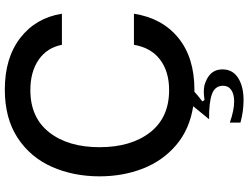

<svg xmlns="http://www.w3.org/2000/svg" viewBox="-137 -678 1031 797"><g transform="rotate(-90 378.5 -279.5)"><path d="M591 -239H720Q702 -122 620 -55Q538 12 405 12H396Q386 22 356 45L362 54Q382 51 396 51Q422 51 438 59Q489 79 489 128Q489 171 453.5 193.5Q418 216 362 216Q314 216 268 203V159Q319 177 356 177Q386 177 403.5 165Q421 153 421 131Q421 97 385.5 84.5Q350 72 282 73L336 7Q240 -8 174.5 -64Q109 -120 77 -202.5Q45 -285 45 -382Q45 -490 84.5 -579.5Q124 -669 205 -722Q286 -775 405 -775Q537 -775 620 -710.5Q703 -646 720 -538H591Q579 -600 529 -634.5Q479 -669 403 -669Q289 -669 227.5 -590.5Q166 -512 166 -382Q166 -251 227.5 -172Q289 -93 403 -93Q480 -93 529.5 -130.5Q579 -168 591 -239Z"/></g></svg>

Font: Open Sauce One Medium
Style: Regular
Weight: 500
Designer: Alfredo Marco Pradil
Foundry: Creative Sauce Fz LLC
Version: Version 1.477